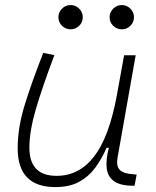

<svg xmlns="http://www.w3.org/2000/svg" viewBox="-20 -739 626 769"><path d="M201.7 10.3Q50.8 10.3 50.8 -145Q50.8 -227.1 78.6 -317.6Q106.4 -408.2 153.3 -527.3L197.8 -518.1Q148.9 -388.7 123.3 -300.8Q97.7 -212.9 97.7 -147.5Q97.7 -34.7 206.5 -34.7Q297.4 -34.7 357.4 -112.8Q417.5 -190.9 448.2 -358.4L477.1 -517.6H523.4L450.7 -106.9Q444.8 -73.2 460.2 -58.1Q475.6 -43 518.6 -40.5L527.3 -40L519 4.9H513.7Q460.9 4.9 435.8 -13.9Q410.6 -32.7 407.2 -66.7Q403.8 -100.6 416 -147H406.7Q387.7 -103 361.6 -67.4Q335.4 -31.7 296.9 -10.7Q258.3 10.3 201.7 10.3ZM262.7 -621.6Q242.7 -621.6 228.3 -635.7Q213.9 -649.9 213.9 -669.9Q213.9 -689.9 228.3 -704.3Q242.7 -718.8 262.7 -718.8Q282.7 -718.8 297.1 -704.3Q311.5 -689.9 311.5 -669.9Q311.5 -649.9 297.1 -635.7Q282.7 -621.6 262.7 -621.6ZM467.8 -621.6Q447.8 -621.6 433.3 -635.7Q418.9 -649.9 418.9 -669.9Q418.9 -689.9 433.3 -704.3Q447.8 -718.8 467.8 -718.8Q487.8 -718.8 502.2 -704.3Q516.6 -689.9 516.6 -669.9Q516.6 -649.9 502.2 -635.7Q487.8 -621.6 467.8 -621.6Z"/></svg>

Font: Cascadia Mono PL ExtraLight
Style: Italic
Weight: 200
Italic angle: -10°
Monospace: yes
Designer: Aaron Bell
Foundry: Saja Typeworks
Version: Version 2404.023; ttfautohint (v1.8.4)